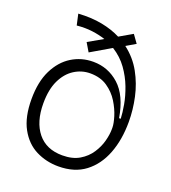

<svg xmlns="http://www.w3.org/2000/svg" viewBox="-128 -778 789 886"><g transform="rotate(20 266.0 -334.5)"><path d="M259 13Q199 13 148.5 -12.5Q98 -38 67.5 -93.5Q37 -149 37 -237Q37 -322 65.5 -379.5Q94 -437 141.5 -466.5Q189 -496 247 -496Q320 -496 374.5 -447Q429 -398 447 -292H455Q454 -320 447 -359.5Q440 -399 424 -441Q408 -483 380.5 -521.5Q353 -560 310 -587L211 -529L186 -571L258 -612Q228 -622 193 -626.5Q158 -631 117 -627L105 -681Q169 -685 221 -675Q273 -665 314 -644L378 -681L406 -642L360 -615Q410 -577 439.5 -523.5Q469 -470 482 -410Q495 -350 495 -291Q495 -203 468.5 -134.5Q442 -66 390 -26.5Q338 13 259 13ZM259 -41Q309 -41 342.5 -61Q376 -81 396 -111.5Q416 -142 424.5 -174.5Q433 -207 433 -233V-241Q433 -260 423 -293Q413 -326 392 -360Q371 -394 336.5 -417.5Q302 -441 252 -441Q210 -441 174 -418Q138 -395 116.5 -350Q95 -305 95 -237Q95 -146 137.5 -93.5Q180 -41 259 -41Z"/></g></svg>

Font: Bricolage Grotesque 48pt ExtraLight
Style: Regular
Weight: 200
Designer: Mathieu Triay
Foundry: Atelier Triay
Version: Version 1.000; ttfautohint (v1.8.4.7-5d5b);gftools[0.9.32]